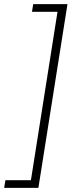

<svg xmlns="http://www.w3.org/2000/svg" viewBox="-83 -725 384 925"><path d="M-63 180 -57 143H66L194 -668H71L77 -705H242L102 180Z"/></svg>

Font: Nunito Sans 12pt ExtraLight
Style: Italic
Weight: 200
Italic angle: -9°
Designer: Vernon Adams
Foundry: Vernon Adams
Version: Version 3.101;gftools[0.9.27]